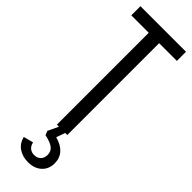

<svg xmlns="http://www.w3.org/2000/svg" viewBox="-322 -735 980 980"><g transform="rotate(45 168.5 -244.5)"><path d="M130 -663H4V-729H333V-663H205V0H190L173 48Q216 59 239 84.5Q262 110 262 148Q262 189 234.5 214.5Q207 240 161 240Q121 240 92.5 220.5Q64 201 55 164L108 150Q112 170 125 181Q138 192 157 192Q180 192 193 178.5Q206 165 206 143Q206 117 187.5 102.5Q169 88 127 79L118 57L145 0H130Z"/></g></svg>

Font: Mona Sans Condensed
Style: Regular
Weight: 400
Width: 3
Designer: Deni Anggara
Foundry: GitHub
Version: Version 2.000